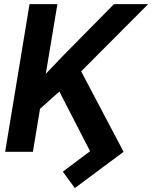

<svg xmlns="http://www.w3.org/2000/svg" viewBox="-20 -748 750 946"><path d="M5.4 0 125.5 -727.5H262.7L205.6 -384.3L288.6 -471.2L541.5 -727.5H710L379.9 -396.5L588.9 0L348.6 178.7L289.6 97.7L423.8 -2.9L272.5 -296.9L177.2 -211.9L142.1 0Z"/></svg>

Font: Inter Display Semi Bold
Style: Italic
Weight: 600
Italic angle: -9.39999°
Designer: Rasmus Andersson
Foundry: rsms
Version: Version 4.000;git-4fc901f